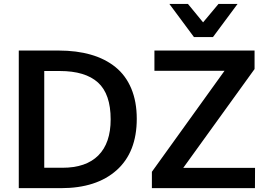

<svg xmlns="http://www.w3.org/2000/svg" viewBox="-20 -978 1370 998"><path d="M988.3 -785.2 860.4 -957.5H957L1035.6 -861.8L1115.7 -957.5H1214.8L1086.9 -785.2ZM769.5 0V-85L1147 -609.9H782.7V-715.3H1303.2V-619.1L932.6 -105.5H1305.7L1305.2 0ZM210 -106H304.7Q427.2 -106 491.2 -170.2Q555.2 -234.4 555.2 -357.4Q555.2 -489.3 489.3 -549.1Q423.3 -608.9 290.5 -608.9H210ZM77.6 0V-715.3H284.7Q378.4 -715.3 452.6 -693.8Q526.9 -672.4 580.3 -629.2Q633.8 -585.9 662.4 -517.8Q690.9 -449.7 690.9 -360.4Q690.9 -187 586.4 -93.5Q481.9 0 296.9 0Z"/></svg>

Font: Oxygen
Style: Bold
Weight: 700
Designer: vernon adams
Foundry: Vernon Adams
Version: Version 0.2.3 webfont; ttfautohint (v0.93.3-1d66) -l 8 -r 50